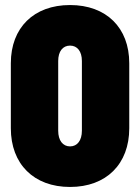

<svg xmlns="http://www.w3.org/2000/svg" viewBox="-20 -730 556 762"><path d="M258 12C402 12 493 -79 493 -221V-479C493 -620 402 -710 258 -710C114 -710 23 -620 23 -479V-221C23 -79 114 12 258 12ZM258 -149C229 -149 211 -173 211 -211V-488C211 -526 229 -549 258 -549C287 -549 305 -526 305 -488V-211C305 -173 287 -149 258 -149Z"/></svg>

Font: Barlow Semi Condensed Black
Style: Regular
Weight: 900
Width: 4
Designer: Jeremy Tribby
Foundry: Tribby Type
Version: Version 1.408;PS 001.408;hotconv 1.0.88;makeotf.lib2.5.64775